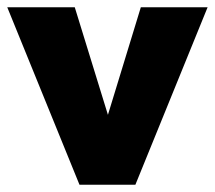

<svg xmlns="http://www.w3.org/2000/svg" viewBox="-21 -509 592 529"><path d="M198 0 -1 -489H185L312 -77H241L367 -489H551L352 0Z"/></svg>

Font: Outfit ExtraBold
Style: Regular
Weight: 800
Designer: Rodrigo Fuenzalida
Foundry: fragTYPE
Version: Version 1.100;gftools[0.9.27]